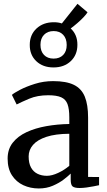

<svg xmlns="http://www.w3.org/2000/svg" viewBox="-20 -1002 575 1032"><path d="M188.5 11Q143.5 11 105.5 -6.5Q67.5 -24 44.2 -59.8Q21 -95.5 21 -149.5Q21 -200 48.5 -235Q76 -270 123 -291.8Q170 -313.5 229.2 -324Q288.5 -334.5 352.5 -335.5V-371Q352.5 -416 343 -442Q333.5 -468 309 -479Q284.5 -490 239 -490Q181 -490 137.2 -471.5Q93.5 -453 69.5 -440.5L44 -492Q54 -501.5 87.2 -519Q120.5 -536.5 167.2 -551.2Q214 -566 265.5 -566Q336 -566 377 -546Q418 -526 435.8 -482.5Q453.5 -439 453.5 -370V-51L512.5 -50.5V-6.5Q501.5 -4 483.2 -0.5Q465 3 445 5.8Q425 8.5 408 8.5Q381.5 8.5 370.8 0.5Q360 -7.5 360 -37V-69Q347.5 -56.5 323 -37.5Q298.5 -18.5 264.2 -3.8Q230 11 188.5 11ZM232 -57Q259 -57 292.8 -72.8Q326.5 -88.5 352.5 -111V-283Q278 -282.5 229.5 -266.5Q181 -250.5 157.5 -223.2Q134 -196 134 -161.5Q134 -124.5 146.8 -101.5Q159.5 -78.5 181.8 -67.8Q204 -57 232 -57ZM267.5 -639.5Q210.5 -639.5 175 -673.2Q139.5 -707 140 -761Q140 -815 176.2 -848.8Q212.5 -882.5 269.5 -882.5Q293.5 -882.5 312.5 -876L396.5 -981.5L450.5 -936Q444 -925 429.2 -909.5Q414.5 -894 396 -878Q377.5 -862 360 -849Q396.5 -815.5 396 -761Q396 -707 360.2 -673.2Q324.5 -639.5 267.5 -639.5ZM268 -687Q300.5 -687 319.5 -706.5Q338.5 -726 338.5 -760Q338.5 -795 319.5 -815Q300.5 -835 268.5 -835Q236 -835 216.8 -815.2Q197.5 -795.5 197.5 -761Q197.5 -726.5 216.5 -706.8Q235.5 -687 268 -687Z"/></svg>

Font: Merriweather 20pt
Style: Regular
Weight: 400
Version: Version 2.100